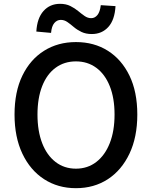

<svg xmlns="http://www.w3.org/2000/svg" viewBox="-20 -970 794 1004"><path d="M377 14Q283 14 210.5 -33Q138 -80 97 -166.5Q56 -253 56 -371Q56 -490 97 -574.5Q138 -659 210.5 -704.5Q283 -750 377 -750Q472 -750 544 -704.5Q616 -659 657 -574.5Q698 -490 698 -371Q698 -253 657 -166.5Q616 -80 544 -33Q472 14 377 14ZM377 -88Q438 -88 483.5 -123Q529 -158 554 -221.5Q579 -285 579 -371Q579 -457 554 -519.5Q529 -582 483.5 -615.5Q438 -649 377 -649Q316 -649 270.5 -615.5Q225 -582 200.5 -519.5Q176 -457 176 -371Q176 -285 200.5 -221.5Q225 -158 270.5 -123Q316 -88 377 -88ZM460 -792Q429 -792 406 -803Q383 -814 365.5 -829Q348 -844 332 -855Q316 -866 298 -866Q278 -866 264 -849.5Q250 -833 247 -798L170 -805Q174 -875 207.5 -912.5Q241 -950 294 -950Q325 -950 348 -938.5Q371 -927 389 -912Q407 -897 423 -886Q439 -875 457 -875Q476 -875 489.5 -891.5Q503 -908 507 -943L584 -938Q580 -866 546.5 -829Q513 -792 460 -792Z"/></svg>

Font: Noto Sans JP Thin Medium
Style: Regular
Weight: 500
Version: Version 2.004-H2;hotconv 1.0.118;makeotfexe 2.5.65603